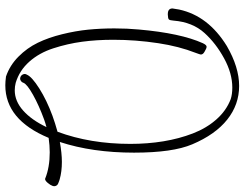

<svg xmlns="http://www.w3.org/2000/svg" viewBox="-114 -636 875 686"><g transform="rotate(90 323.0 -293.5)"><path d="M276.4 59.6Q274.4 65.9 268.8 69.3Q263.2 72.8 256.8 70.8Q250.5 68.8 247.1 63Q243.7 57.1 245.6 50.8L247.1 47.9Q254.4 29.8 296.4 3.2Q338.4 -23.4 394 -43.9Q419.4 -53.2 451.2 -62Q494.6 -178.7 494.6 -322.3Q494.6 -383.8 485.4 -440.2Q476.1 -496.6 457.3 -545.4Q438.5 -594.2 407.2 -629.6Q376 -665 335 -680.7Q317.4 -686.5 293.5 -686.5Q242.7 -686.5 189 -657.2Q135.3 -627.9 98.6 -587.4Q59.6 -544.4 54.2 -477.1Q53.2 -463.4 50 -460Q46.9 -456.5 32.7 -456.1H30.8Q10.7 -456.1 10.7 -472.7Q10.7 -474.6 14.6 -496.6Q37.1 -600.6 145 -667Q220.7 -710.9 287.6 -710.9Q354.5 -710.9 408 -668.2Q461.4 -625.5 496.1 -543.5Q525.9 -473.6 525.9 -335.4Q525.9 -186.5 487.8 -70.3Q528.3 -77.6 559.1 -77.6Q593.3 -77.6 621.1 -69.8Q627.9 -67.9 635.7 -64.5Q642.1 -62 644.5 -56.2Q647 -50.3 644.5 -43.9Q642.1 -36.6 634 -27.1Q626 -17.6 620.1 -17.6H619.1L618.2 -18.1Q578.1 -34.2 524.9 -34.2Q500.5 -34.2 473.1 -30.3Q408.7 124.5 285.2 124.5Q272 124.5 253.9 122.1Q213.9 108.4 182.9 77.6Q151.9 46.9 133.3 8.5Q114.7 -29.8 102.8 -78.4Q90.8 -127 86.4 -171.9Q82 -216.8 82 -265.1Q82 -311 85.9 -352.5Q99.1 -502 134.8 -581.1Q141.1 -594.7 147.5 -594.7Q153.3 -594.7 166 -586.9Q175.3 -581.5 175.3 -574.2Q175.3 -571.3 169.4 -555.7Q146 -496.1 134.8 -421.9Q122.6 -341.3 122.6 -261.2Q122.6 -202.1 129.6 -149.9Q136.7 -97.7 153.1 -47.1Q169.4 3.4 200.9 38.8Q232.4 74.2 276.4 87.4Q289.6 90.8 303.2 90.8Q341.8 90.8 375.5 60.8Q409.2 30.8 434.6 -22.5Q421.4 -19 407.7 -14.2Q356.9 4.4 319.1 25.6Q281.2 46.9 276.4 59.6Z"/></g></svg>

Font: Sintesa 3
Style: 3
Weight: 400
Version: Version 001.000